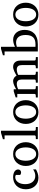

<svg xmlns="http://www.w3.org/2000/svg" viewBox="1506 -2282 789 3840"><g transform="rotate(-90 1900.0 -362.5)"><path d="M432.1 -37.1Q415 -28.3 396.2 -19.3Q377.4 -10.3 356.2 -3.4Q335 3.4 311.8 7.8Q288.6 12.2 263.2 12.2Q210.4 12.2 168.2 -6.6Q126 -25.4 96.2 -58.8Q66.4 -92.3 50.3 -138.2Q34.2 -184.1 34.2 -237.8Q34.2 -300.8 53.7 -348.6Q73.2 -396.5 106.4 -429Q139.6 -461.4 183.3 -477.8Q227.1 -494.1 274.9 -494.1Q307.6 -494.1 336.2 -487.5Q364.7 -481 385.5 -468.3Q406.2 -455.6 418.2 -437Q430.2 -418.5 430.2 -394Q430.2 -379.4 425 -368.4Q419.9 -357.4 411.6 -349.9Q403.3 -342.3 392.8 -338.6Q382.3 -335 371.1 -335Q354.5 -335 342.3 -340.6Q330.1 -346.2 320.8 -352.1V-439Q310.5 -444.8 299.6 -448.5Q288.6 -452.1 278.8 -452.1Q245.6 -452.1 219 -437Q192.4 -421.9 174.1 -395Q155.8 -368.2 146 -331.3Q136.2 -294.4 136.2 -251Q136.2 -209.5 146.7 -172.9Q157.2 -136.2 178 -109.1Q198.7 -82 229.7 -66.4Q260.7 -50.8 301.8 -50.8Q336.9 -50.8 368.4 -61.8Q399.9 -72.8 432.1 -94.2Z M871.6 -241.2Q871.6 -282.2 863.5 -319.8Q855.5 -357.4 838.9 -386.2Q822.3 -415 797.4 -432.1Q772.5 -449.2 738.8 -449.2Q704.1 -449.2 678.7 -432.1Q653.3 -415 637 -386.2Q620.6 -357.4 612.8 -319.8Q605 -282.2 605 -241.2Q605 -200.7 613 -163.1Q621.1 -125.5 637.7 -96.7Q654.3 -67.9 679.2 -50.5Q704.1 -33.2 737.8 -33.2Q772 -33.2 797.4 -50.3Q822.8 -67.4 839.1 -96.2Q855.5 -125 863.5 -162.6Q871.6 -200.2 871.6 -241.2ZM975.6 -240.2Q975.6 -187 958.7 -140.9Q941.9 -94.7 910.9 -60.8Q879.9 -26.9 835.7 -7.3Q791.5 12.2 736.8 12.2Q682.1 12.2 638.2 -7.1Q594.2 -26.4 563.5 -60.1Q532.7 -93.8 516.4 -139.9Q500 -186 500 -240.2Q500 -293.5 516.6 -339.8Q533.2 -386.2 564.5 -420.7Q595.7 -455.1 639.9 -474.6Q684.1 -494.1 739.7 -494.1Q795.4 -494.1 839.4 -474.1Q883.3 -454.1 913.6 -419.7Q943.8 -385.3 959.7 -339.1Q975.6 -293 975.6 -240.2Z M1036.6 0V-39.1L1089.8 -42Q1096.7 -42 1104.2 -49.1Q1111.8 -56.2 1111.8 -63V-665H1035.6V-698.2L1163.6 -736.8H1204.6V-63Q1204.6 -56.2 1211.7 -49.1Q1218.8 -42 1225.6 -42L1279.8 -39.1V0Z M1712.4 -241.2Q1712.4 -282.2 1704.3 -319.8Q1696.3 -357.4 1679.7 -386.2Q1663.1 -415 1638.2 -432.1Q1613.3 -449.2 1579.6 -449.2Q1544.9 -449.2 1519.5 -432.1Q1494.1 -415 1477.8 -386.2Q1461.4 -357.4 1453.6 -319.8Q1445.8 -282.2 1445.8 -241.2Q1445.8 -200.7 1453.9 -163.1Q1461.9 -125.5 1478.5 -96.7Q1495.1 -67.9 1520 -50.5Q1544.9 -33.2 1578.6 -33.2Q1612.8 -33.2 1638.2 -50.3Q1663.6 -67.4 1679.9 -96.2Q1696.3 -125 1704.3 -162.6Q1712.4 -200.2 1712.4 -241.2ZM1816.4 -240.2Q1816.4 -187 1799.6 -140.9Q1782.7 -94.7 1751.7 -60.8Q1720.7 -26.9 1676.5 -7.3Q1632.3 12.2 1577.6 12.2Q1522.9 12.2 1479 -7.1Q1435.1 -26.4 1404.3 -60.1Q1373.5 -93.8 1357.2 -139.9Q1340.8 -186 1340.8 -240.2Q1340.8 -293.5 1357.4 -339.8Q1374 -386.2 1405.3 -420.7Q1436.5 -455.1 1480.7 -474.6Q1524.9 -494.1 1580.6 -494.1Q1636.2 -494.1 1680.2 -474.1Q1724.1 -454.1 1754.4 -419.7Q1784.7 -385.3 1800.5 -339.1Q1816.4 -293 1816.4 -240.2Z M2454.6 0V-39.1L2496.6 -42Q2505.9 -43 2511.7 -48.8Q2517.6 -54.7 2517.6 -64V-318.8Q2517.6 -342.3 2513.2 -361.1Q2508.8 -379.9 2498.3 -393.1Q2487.8 -406.2 2470.7 -413.6Q2453.6 -420.9 2428.7 -420.9Q2416 -420.9 2402.1 -418.7Q2388.2 -416.5 2374.3 -412.8Q2360.4 -409.2 2346.9 -404.1Q2333.5 -398.9 2321.8 -393.1V-64Q2321.8 -54.7 2327.6 -48.8Q2333.5 -43 2342.8 -42L2384.8 -39.1V0H2165.5V-39.1L2207.5 -42Q2216.8 -43 2222.7 -48.8Q2228.5 -54.7 2228.5 -64V-325.2Q2228.5 -346.2 2223.9 -364Q2219.2 -381.8 2208.7 -394.3Q2198.2 -406.7 2181.4 -413.8Q2164.6 -420.9 2140.6 -420.9Q2126.5 -420.9 2111.1 -418.2Q2095.7 -415.5 2081.5 -411.4Q2067.4 -407.2 2054.9 -402.1Q2042.5 -397 2033.7 -392.1V-64Q2033.7 -54.7 2039.6 -48.8Q2045.4 -43 2054.7 -42L2096.7 -39.1V0H1870.6V-39.1L1919.4 -42Q1928.7 -43 1934.6 -48.8Q1940.4 -54.7 1940.4 -64V-411.1H1871.6V-443.8L1992.7 -481.9H2033.7V-432.1Q2050.3 -442.4 2070.6 -453.1Q2090.8 -463.9 2112.3 -473.1Q2133.8 -482.4 2155.5 -488.3Q2177.2 -494.1 2196.8 -494.1Q2218.3 -494.1 2235.8 -488Q2253.4 -481.9 2266.8 -471.9Q2280.3 -461.9 2290.3 -449.5Q2300.3 -437 2306.6 -424.8Q2321.8 -434.1 2343.3 -446.3Q2364.7 -458.5 2388.7 -469Q2412.6 -479.5 2436.5 -486.8Q2460.4 -494.1 2480.5 -494.1Q2520 -494.1 2544.9 -479.7Q2569.8 -465.3 2584.2 -443.1Q2598.6 -420.9 2604 -393.6Q2609.4 -366.2 2609.4 -340.8V-64Q2609.4 -54.7 2615.5 -48.8Q2621.6 -43 2630.4 -42L2678.7 -39.1V0Z M3221.7 -264.2Q3221.7 -207.5 3205.1 -159.4Q3188.5 -111.3 3153.6 -75.7Q3118.7 -40 3064.2 -20Q3009.8 0 2934.6 0H2790.5V-665H2714.8V-698.2L2843.8 -736.8H2883.8V-457Q2892.6 -460.9 2906.7 -467.3Q2920.9 -473.6 2939.2 -479.5Q2957.5 -485.4 2978.5 -489.7Q2999.5 -494.1 3021.5 -494.1Q3070.8 -494.1 3108.2 -475.6Q3145.5 -457 3170.9 -425.3Q3196.3 -393.6 3209 -351.8Q3221.7 -310.1 3221.7 -264.2ZM3119.6 -244.1Q3119.6 -338.4 3079.3 -386.7Q3039.1 -435.1 2966.8 -435.1Q2958.5 -435.1 2947.3 -433.6Q2936 -432.1 2924.6 -429.7Q2913.1 -427.2 2902.1 -424.3Q2891.1 -421.4 2883.8 -418.9V-47.9Q2892.1 -47.4 2900.9 -47.4Q2908.2 -46.9 2916.5 -46.9H2932.6Q2977.1 -46.9 3011.7 -57.1Q3046.4 -67.4 3070.3 -90.8Q3094.2 -114.3 3106.9 -151.9Q3119.6 -189.5 3119.6 -244.1Z M3661.6 -241.2Q3661.6 -282.2 3653.6 -319.8Q3645.5 -357.4 3628.9 -386.2Q3612.3 -415 3587.4 -432.1Q3562.5 -449.2 3528.8 -449.2Q3494.1 -449.2 3468.8 -432.1Q3443.4 -415 3427 -386.2Q3410.6 -357.4 3402.8 -319.8Q3395 -282.2 3395 -241.2Q3395 -200.7 3403.1 -163.1Q3411.1 -125.5 3427.7 -96.7Q3444.3 -67.9 3469.2 -50.5Q3494.1 -33.2 3527.8 -33.2Q3562 -33.2 3587.4 -50.3Q3612.8 -67.4 3629.2 -96.2Q3645.5 -125 3653.6 -162.6Q3661.6 -200.2 3661.6 -241.2ZM3765.6 -240.2Q3765.6 -187 3748.8 -140.9Q3731.9 -94.7 3700.9 -60.8Q3669.9 -26.9 3625.7 -7.3Q3581.5 12.2 3526.9 12.2Q3472.2 12.2 3428.2 -7.1Q3384.3 -26.4 3353.5 -60.1Q3322.8 -93.8 3306.4 -139.9Q3290 -186 3290 -240.2Q3290 -293.5 3306.6 -339.8Q3323.2 -386.2 3354.5 -420.7Q3385.7 -455.1 3429.9 -474.6Q3474.1 -494.1 3529.8 -494.1Q3585.4 -494.1 3629.4 -474.1Q3673.3 -454.1 3703.6 -419.7Q3733.9 -385.3 3749.8 -339.1Q3765.6 -293 3765.6 -240.2Z"/></g></svg>

Font: BabelStone Ogham Lithic
Style: Regular
Weight: 400
Designer: Andrew West
Foundry: BabelStone
Version: Version 1.02 March 14, 2022